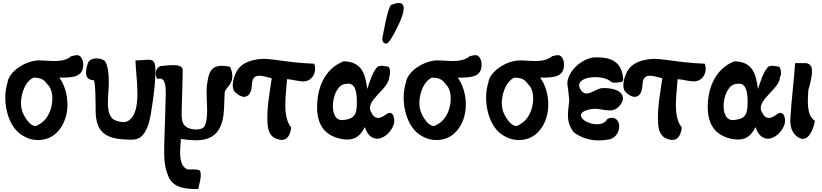

<svg xmlns="http://www.w3.org/2000/svg" viewBox="-20 -930 5485 1281"><path d="M430 -232C430 -303 408 -369 376 -412C463 -412 539 -413 535 -505C533 -532 521 -560 497 -562C482 -562 469 -558 456 -555C397 -507 313 -527 242 -527C149 -527 37 -451 30 -378C-6 -268 25 -104 113 -38C157 -5 217 17 287 -3C372 -27 430 -121 430 -232ZM204 -412C257 -412 276 -396 297 -366C353 -320 338 -145 236 -98C196 -61 132 -154 123 -208C109 -288 147 -389 204 -412Z M566 -507C566 -507 521 -395 605 -395C618 -395 618 -215 618 -196C618 -34 696 2 863 2C971 2 984 -156 998 -245C1007 -305 1017 -388 1017 -459C1017 -558 978 -527 884 -527C884 -428 935 -179 834 -123C815 -112 788 -113 754 -125C674 -152 706 -297 706 -371C706 -431 703 -490 678 -525C644 -548 579 -548 566 -507Z M1199 -463C1199 -512 1091 -492 1052 -489C1019 -481 1007 -428 1032 -403C1083 -420 1086 -353 1086 -309L1082 -164C1076 85 1063 150 1104 248C1140 333 1239 331 1303 331C1308 297 1327 253 1316 213C1310 193 1236 204 1229 199C1164 172 1184 54 1187 -3C1313 16 1427 17 1464 -124C1478 -181 1475 -245 1479 -310C1481 -346 1530 -357 1530 -423C1530 -447 1523 -469 1514 -485C1398 -506 1374 -472 1360 -355C1352 -270 1377 -160 1346 -91C1330 -57 1263 -63 1232 -78C1201 -94 1192 -122 1192 -164C1193 -264 1198 -363 1199 -463Z M1713 -536C1653 -529 1600 -512 1568 -468C1545 -438 1510 -343 1554 -310C1578 -290 1605 -274 1632 -291C1651 -304 1660 -335 1661 -368C1664 -457 1746 -417 1793 -408C1780 -314 1758 -209 1765 -105C1769 -45 1789 -9 1845 2C1900 12 1917 -34 1923 -79C1861 -154 1889 -301 1895 -402C1928 -400 1962 -389 1997 -387C2066 -383 2097 -454 2076 -505C1888 -512 1785 -544 1713 -536Z M2586 -895C2562 -852 2542 -730 2531 -675C2527 -653 2545 -634 2562 -640C2575 -644 2606 -699 2612 -711C2693 -862 2703 -946 2586 -895ZM2288 -370C2354 -385 2361 -308 2361 -249C2361 -166 2347 -137 2269 -129C2160 -117 2193 -370 2288 -370ZM2577 -417C2582 -425 2589 -470 2571 -485C2549 -488 2511 -499 2495 -481C2461 -439 2449 -390 2430 -336C2417 -439 2393 -518 2274 -521C2170 -483 2109 -383 2098 -261C2085 -131 2123 -37 2240 -7C2338 18 2382 -18 2414 -82C2454 43 2565 -1 2604 -91C2621 -127 2606 -203 2558 -168C2511 -133 2477 -131 2453 -189C2420 -263 2577 -338 2577 -417Z M3088 -232C3088 -303 3066 -369 3034 -412C3121 -412 3197 -413 3193 -505C3191 -532 3179 -560 3155 -562C3140 -562 3127 -558 3114 -555C3055 -507 2971 -527 2900 -527C2807 -527 2695 -451 2688 -378C2652 -268 2683 -104 2771 -38C2815 -5 2875 17 2945 -3C3030 -27 3088 -121 3088 -232ZM2862 -412C2915 -412 2934 -396 2955 -366C3011 -320 2996 -145 2894 -98C2854 -61 2790 -154 2781 -208C2767 -288 2805 -389 2862 -412Z M3638 -232C3638 -303 3616 -369 3584 -412C3671 -412 3747 -413 3743 -505C3741 -532 3729 -560 3705 -562C3690 -562 3677 -558 3664 -555C3605 -507 3521 -527 3450 -527C3357 -527 3245 -451 3238 -378C3202 -268 3233 -104 3321 -38C3365 -5 3425 17 3495 -3C3580 -27 3638 -121 3638 -232ZM3412 -412C3465 -412 3484 -396 3505 -366C3561 -320 3546 -145 3444 -98C3404 -61 3340 -154 3331 -208C3317 -288 3355 -389 3412 -412Z M3933 -546C3845 -528 3770 -449 3765 -376C3765 -366 3769 -342 3771 -328L3778 -261C3770 -171 3753 -123 3808 -47C3868 -3 3942 18 4040 1C4084 -6 4113 -46 4111 -92C4109 -133 4076 -157 4033 -137C4000 -73 3878 -105 3858 -150C3844 -182 3893 -198 3932 -203C3988 -211 4049 -174 4095 -207C4119 -225 4151 -263 4129 -300C4111 -331 4052 -345 3998 -342C3949 -339 3893 -271 3854 -331C3797 -424 4004 -437 4056 -385C4068 -373 4102 -380 4121 -382C4129 -383 4135 -387 4138 -396C4133 -515 4061 -555 3933 -546Z M4319 -536C4259 -529 4206 -512 4174 -468C4151 -438 4116 -343 4160 -310C4184 -290 4211 -274 4238 -291C4257 -304 4266 -335 4267 -368C4270 -457 4352 -417 4399 -408C4386 -314 4364 -209 4371 -105C4375 -45 4395 -9 4451 2C4506 12 4523 -34 4529 -79C4467 -154 4495 -301 4501 -402C4534 -400 4568 -389 4603 -387C4672 -383 4703 -454 4682 -505C4494 -512 4391 -544 4319 -536Z M4895 -370C4961 -385 4968 -308 4968 -249C4968 -166 4954 -137 4876 -129C4767 -117 4800 -370 4895 -370ZM5184 -417C5197 -428 5190 -476 5178 -485C5156 -488 5118 -499 5102 -481C5068 -439 5056 -390 5037 -336C5024 -439 5000 -518 4881 -521C4777 -483 4716 -383 4704 -261C4692 -131 4730 -37 4847 -7C4945 18 4989 -18 5021 -82C5061 43 5172 -1 5211 -91C5228 -127 5213 -203 5165 -168C5118 -133 5084 -131 5060 -189C5027 -263 5184 -338 5184 -417Z M5285 -509C5276 -379 5261 -269 5253 -138C5250 -78 5268 -34 5312 -10C5375 23 5409 -75 5417 -124C5362 -159 5368 -246 5373 -330C5383 -360 5405 -443 5395 -478C5391 -494 5380 -504 5360 -509Z"/></svg>

Font: Philokalia
Style: Regular
Weight: 400
Version: Version 001.010